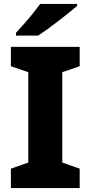

<svg xmlns="http://www.w3.org/2000/svg" viewBox="-20 -951 459 971"><path d="M383 0H35V-98L123 -129V-586L35 -616V-714H383V-616L295 -586V-129L383 -98ZM370 -931V-921Q354 -907 329 -887Q304 -867 275.5 -845Q247 -823 220 -803.5Q193 -784 173 -771H61V-785Q77 -803 100 -828.5Q123 -854 145 -881.5Q167 -909 183 -931Z"/></svg>

Font: Noto Sans Cherokee ExtraBold
Style: Regular
Weight: 800
Designer: Monotype Design Team
Foundry: Monotype Imaging Inc.
Version: Version 2.001; ttfautohint (v1.8.4.7-5d5b)